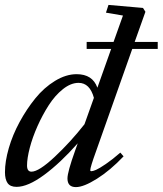

<svg xmlns="http://www.w3.org/2000/svg" viewBox="-24 -745 658 777"><path d="M43 11.2Q17.6 11.2 6.8 -3.9Q-3.9 -19 -3.9 -48.3Q-3.9 -91.8 11.5 -145.3Q26.9 -198.7 55.2 -251Q83.5 -303.2 118.9 -346.9Q154.3 -390.6 198.7 -417.7Q243.2 -444.8 286.1 -444.8Q350.6 -444.8 370.1 -390.1L425.8 -546.9H326.7V-575.2H435.5L473.6 -682.1L404.8 -693.8L415 -725.1L554.7 -712.9L564.5 -697.3L521 -575.2H614.3V-546.9H511.2L364.7 -132.8Q341.3 -68.4 341.3 -56.2Q341.3 -52.2 345.7 -52.2Q352.1 -52.2 364.7 -57.6Q377.4 -63 404.3 -81.3Q431.2 -99.6 462.9 -127.4L476.1 -112.3Q421.9 -55.2 368.2 -21.5Q314.5 12.2 283.2 12.2Q249 12.2 249 -22.9Q249 -48.8 279.8 -134.8L290.5 -165Q219.7 -85 154.3 -36.9Q88.9 11.2 43 11.2ZM85.4 -75.2Q85.4 -50.3 103.5 -50.3Q133.3 -50.3 197 -109.9Q260.7 -169.4 317.9 -242.2L356 -349.1Q339.4 -409.7 293.9 -409.7Q262.7 -409.7 230.7 -384.3Q198.7 -358.9 173.3 -319.3Q147.9 -279.8 127.7 -234.4Q107.4 -189 96.4 -146.5Q85.4 -104 85.4 -75.2Z"/></svg>

Font: Elstob Medium
Style: Italic
Weight: 500
Italic angle: -20°
Designer: Peter S. Baker
Version: Version 1.015